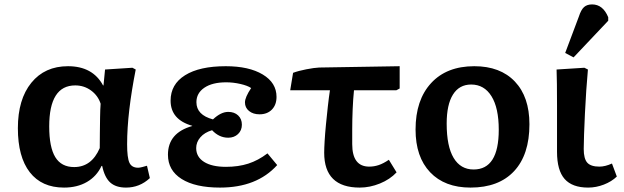

<svg xmlns="http://www.w3.org/2000/svg" viewBox="-20 -836 2826 870"><path d="M270 14Q169 14 115 -55.5Q61 -125 61 -255Q61 -386 122 -461Q183 -536 288 -536Q400 -536 447 -449H449L456 -521L580 -529L595 -521Q576 -425 566 -340Q556 -255 556 -182Q556 -121 566.5 -98.5Q577 -76 606 -76Q613 -76 624.5 -79Q636 -82 646 -85L659 -29Q613 14 551 14Q505 14 479.5 -9Q454 -32 443 -84H440Q418 -37 374 -11.5Q330 14 270 14ZM316 -79Q395 -79 432 -165Q432 -194 432.5 -231.5Q433 -269 433.5 -305Q434 -341 436 -366Q424 -403 392.5 -426Q361 -449 321 -449Q203 -449 203 -263Q203 -169 230.5 -124Q258 -79 316 -79Z M977 14Q865 14 803 -25Q741 -64 741 -135Q741 -234 851 -265V-266Q753 -294 753 -380Q753 -454 818.5 -495Q884 -536 1003 -536Q1108 -536 1170.5 -498.5Q1233 -461 1233 -397Q1233 -361 1212 -339.5Q1191 -318 1156 -318Q1127 -318 1108.5 -333Q1090 -348 1090 -372Q1090 -395 1118 -437Q1102 -448 1069.5 -455.5Q1037 -463 1005 -463Q942 -463 906 -438.5Q870 -414 870 -373Q870 -315 945 -295Q981 -329 1014 -329Q1042 -329 1059 -313Q1076 -297 1076 -271Q1076 -245 1058.5 -228.5Q1041 -212 1014 -212Q973 -212 941 -246Q907 -236 888 -214Q869 -192 869 -165Q869 -125 904.5 -102.5Q940 -80 1004 -80Q1060 -80 1105 -94.5Q1150 -109 1192 -141L1236 -88Q1144 14 977 14Z M1610 14Q1449 14 1449 -144Q1449 -163 1451 -197Q1453 -231 1457 -272Q1461 -313 1465.5 -353.5Q1470 -394 1475 -427H1295L1308 -506Q1332 -515 1368 -522Q1404 -529 1426 -530L1791 -536V-435L1776 -427H1584Q1580 -388 1578 -340.5Q1576 -293 1576 -250.5Q1576 -208 1576 -183Q1576 -81 1653 -81Q1675 -81 1696 -88Q1717 -95 1742 -112L1777 -55Q1747 -23 1701.5 -4.5Q1656 14 1610 14Z M2112 14Q1995 14 1929 -55.5Q1863 -125 1863 -249Q1863 -383 1933.5 -459.5Q2004 -536 2129 -536Q2247 -536 2313 -466.5Q2379 -397 2379 -273Q2379 -135 2309.5 -60.5Q2240 14 2112 14ZM2126 -68Q2240 -68 2240 -248Q2240 -347 2207 -400Q2174 -453 2115 -453Q2061 -453 2032.5 -407.5Q2004 -362 2004 -276Q2004 -173 2035.5 -120.5Q2067 -68 2126 -68Z M2645 14Q2573 14 2538.5 -25Q2504 -64 2504 -148Q2504 -193 2504 -248Q2504 -303 2504 -357Q2504 -411 2503.5 -454.5Q2503 -498 2502 -521L2628 -529L2644 -521Q2640 -478 2636.5 -426Q2633 -374 2630.5 -322Q2628 -270 2626.5 -227Q2625 -184 2625 -161Q2625 -117 2641 -99Q2657 -81 2696 -81Q2722 -81 2753 -95L2775 -36Q2751 -13 2716 0.5Q2681 14 2645 14ZM2579 -576 2541 -596 2603 -761Q2613 -792 2626.5 -804Q2640 -816 2663 -816Q2712 -816 2736 -758V-742Z"/></svg>

Font: Literata 7pt SemiBold
Style: Regular
Weight: 600
Designer: Latin by Veronika Burian and Jose Scaglione. Greek by Irene Vlachou. Cyrillic by Vera Evstafieva.
Foundry: TypeTogether
Version: Version 3.002